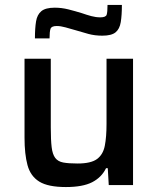

<svg xmlns="http://www.w3.org/2000/svg" viewBox="-20 -747 636 775"><path d="M246 8Q174 8 138.5 -14Q103 -36 91 -80.5Q79 -125 79 -191V-510H185V-233Q185 -182 188.5 -153Q192 -124 203 -109.5Q214 -95 235.5 -91Q257 -87 293 -87Q347 -87 371.5 -105Q396 -123 403 -158.5Q410 -194 410 -247V-510H517V0H419L415 -68H408Q390 -31 352 -11.5Q314 8 246 8ZM121 -592Q121 -633 125.5 -660.5Q130 -688 147 -702Q164 -716 201 -716Q229 -716 256.5 -709Q284 -702 310 -694Q330 -687 348.5 -682Q367 -677 385 -677Q407 -677 410.5 -687.5Q414 -698 414 -727H472Q472 -686 467.5 -658Q463 -630 446.5 -616.5Q430 -603 393 -603Q363 -603 337 -610Q311 -617 285 -625Q264 -631 244.5 -636.5Q225 -642 209 -642Q188 -642 184 -631Q180 -620 180 -592Z"/></svg>

Font: Saira Medium
Style: Regular
Weight: 500
Designer: Hector Gatti with collaboration of the Omnibus-Type team
Foundry: Omnibus-Type
Version: Version 1.100; ttfautohint (v1.8.3)